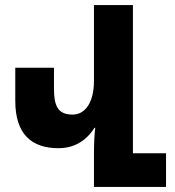

<svg xmlns="http://www.w3.org/2000/svg" viewBox="-20 -734 687 754"><path d="M632 -132H502V-714H349V-417C349 -332 315 -284 265 -284C206 -284 192 -320 192 -386V-468H40V-338C40 -208 103 -152 210 -152C263 -152 314 -174 351 -232H354C351 -208 349 -173 349 -130V0H632Z"/></svg>

Font: Noto Sans Armenian ExtraCondensed ExtraBold
Style: Regular
Weight: 800
Width: 2
Designer: Monotype Design Team
Foundry: Monotype Imaging Inc.
Version: Version 2.008